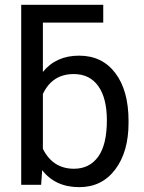

<svg xmlns="http://www.w3.org/2000/svg" viewBox="-20 -770 601 800"><path d="M410.2 -750V-675.8H158.7V-470.2Q213.4 -538.1 309.6 -538.1Q405.8 -538.1 460.7 -465.3Q515.6 -392.6 515.6 -266.1V-258.3Q515.6 -137.2 460 -63.7Q404.3 9.8 310.5 9.8Q210.4 9.8 155.8 -61L151.4 0H68.4V-750ZM425.3 -268.6Q425.3 -360.8 389.6 -411.1Q354 -461.4 287.1 -461.4Q197.8 -461.4 158.7 -378.4V-149.9Q200.2 -66.9 288.1 -66.9Q353 -66.9 389.2 -117.2Q425.3 -167.5 425.3 -268.6Z"/></svg>

Font: Roboto
Style: Regular
Weight: 400
Designer: Google
Version: Version 2.001047; 2015